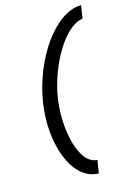

<svg xmlns="http://www.w3.org/2000/svg" viewBox="-121 -744 613 910"><g transform="rotate(-15 186.0 -289.0)"><path d="M79 -289C46 -83 121 107 247 107L257 43C169 43 128 -139 152 -290C176 -441 272 -611 362 -621L372 -685C246 -685 112 -495 79 -289Z"/></g></svg>

Font: Charger Sport
Style: DfExtObl
Weight: 400
Designer: Jasper
Foundry: Cannot Into Space Fonts
Version: Version 1.1